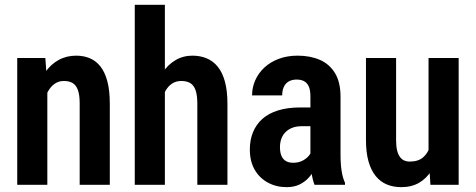

<svg xmlns="http://www.w3.org/2000/svg" viewBox="-20 -770 1983 800"><path d="M177.2 -415.5V0H51.8V-528.3H168.9ZM156.7 -282.7 120.6 -282.2Q119.6 -340.3 132.1 -387.5Q144.5 -434.6 168 -468.3Q191.4 -502 224.1 -520Q256.8 -538.1 297.4 -538.1Q328.6 -538.1 354.2 -527.3Q379.9 -516.6 398.4 -493.2Q417 -469.7 427.2 -431.6Q437.5 -393.6 437.5 -338.4V0H312V-339.4Q312 -375 304.4 -395.3Q296.9 -415.5 282.5 -424.1Q268.1 -432.6 245.6 -432.6Q224.6 -432.6 208 -421.1Q191.4 -409.7 179.9 -388.9Q168.5 -368.2 162.6 -341.1Q156.7 -314 156.7 -282.7Z M667 -750V0H541.5V-750ZM647 -282.7 610.4 -282.2Q609.9 -337.4 621.8 -384.3Q633.8 -431.2 656.2 -465.6Q678.7 -500 710.7 -519Q742.7 -538.1 781.7 -538.1Q814 -538.1 840.8 -527.1Q867.7 -516.1 887.2 -492.2Q906.7 -468.3 917.2 -429.9Q927.7 -391.6 927.7 -336.4V0H802.2V-337.4Q802.2 -373 794.9 -394Q787.6 -415 772.7 -423.8Q757.8 -432.6 735.8 -432.6Q712.9 -432.6 696 -421.1Q679.2 -409.7 668.2 -388.9Q657.2 -368.2 652.1 -341.1Q647 -314 647 -282.7Z M1273.4 -114.3V-368.2Q1273.4 -394 1266.8 -409.2Q1260.3 -424.3 1247.6 -431.4Q1234.9 -438.5 1216.3 -438.5Q1196.3 -438.5 1182.6 -430.4Q1168.9 -422.4 1162.4 -407.5Q1155.8 -392.6 1155.8 -372.6H1030.3Q1030.3 -405.8 1043.5 -435.5Q1056.6 -465.3 1081.5 -488.5Q1106.4 -511.7 1141.6 -524.9Q1176.8 -538.1 1220.2 -538.1Q1272 -538.1 1312.3 -520.8Q1352.5 -503.4 1375.7 -465.6Q1398.9 -427.7 1398.9 -366.7V-125.5Q1398.9 -85 1403.6 -56.6Q1408.2 -28.3 1417.5 -8.3V0H1290.5Q1282.2 -20.5 1277.8 -52Q1273.4 -83.5 1273.4 -114.3ZM1289.6 -322.3 1290 -244.1H1237.3Q1215.3 -244.1 1198.5 -237.8Q1181.6 -231.4 1169.9 -219.7Q1158.2 -208 1152.3 -191.9Q1146.5 -175.8 1146.5 -156.7Q1146.5 -134.8 1152.8 -120.4Q1159.2 -106 1171.4 -98.9Q1183.6 -91.8 1201.2 -91.8Q1226.1 -91.8 1244.4 -102.5Q1262.7 -113.3 1272.2 -128.2Q1281.7 -143.1 1279.3 -156.2L1307.6 -105.5Q1302.7 -87.4 1292.5 -67.4Q1282.2 -47.4 1266.4 -29.8Q1250.5 -12.2 1227.8 -1.2Q1205.1 9.8 1174.3 9.8Q1130.9 9.8 1095.9 -9.3Q1061 -28.3 1041 -63.2Q1021 -98.1 1021 -147Q1021 -187 1034.2 -219.2Q1047.4 -251.5 1073 -274.4Q1098.6 -297.4 1138.2 -309.8Q1177.7 -322.3 1231 -322.3Z M1765.6 -126V-528.3H1891.1V0H1773.4ZM1781.7 -235.4 1818.4 -236.3Q1818.4 -183.1 1808.6 -138.2Q1798.8 -93.3 1778.3 -60.1Q1757.8 -26.9 1726.3 -8.5Q1694.8 9.8 1651.9 9.8Q1619.1 9.8 1592.3 -1.2Q1565.4 -12.2 1545.9 -35.9Q1526.4 -59.6 1515.6 -96.9Q1504.9 -134.3 1504.9 -186.5V-528.3H1630.4V-185.5Q1630.4 -161.1 1634.5 -143.8Q1638.7 -126.5 1646.5 -116Q1654.3 -105.5 1664.6 -101.1Q1674.8 -96.7 1687 -96.7Q1722.7 -96.7 1743.4 -114.7Q1764.2 -132.8 1772.9 -164.3Q1781.7 -195.8 1781.7 -235.4Z"/></svg>

Font: Roboto Condensed SemiBold
Style: Regular
Weight: 600
Designer: Christian Robertson
Foundry: Google
Version: Version 3.008; 2023